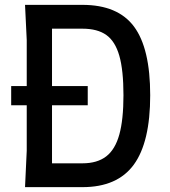

<svg xmlns="http://www.w3.org/2000/svg" viewBox="-20 -770 699 790"><path d="M598 -378Q598 -185 530.5 -92.5Q463 0 319 0H83L90 -150V-337H26V-416H90V-605L83 -750H319Q465 -750 531.5 -660.5Q598 -571 598 -378ZM488 -378Q488 -481 471 -540.5Q454 -600 417.5 -626Q381 -652 319 -652H194V-416H341V-337H194V-98H319Q380 -98 417 -126.5Q454 -155 471 -216.5Q488 -278 488 -378Z"/></svg>

Font: Farro
Style: Regular
Weight: 400
Designer: Aceler Chua
Foundry: Grayscale Limited
Version: Version 1.101